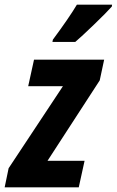

<svg xmlns="http://www.w3.org/2000/svg" viewBox="-59 -804 501 824"><path d="M-22 -82 211 -434H62L87 -548H388L369 -459L145 -114H304L279 0H-39ZM168 -634Q237 -727 271 -784H422L421 -776Q400 -752 345 -699Q290 -646 264 -624H166Z"/></svg>

Font: Noto Sans Display Ex Bold Cond
Style: Italic
Weight: 800
Width: 3
Italic angle: -12°
Designer: Monotype Design team
Foundry: Monotype Imaging Inc.
Version: Version 1.000